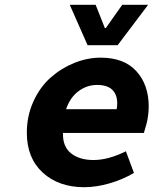

<svg xmlns="http://www.w3.org/2000/svg" viewBox="-20 -761 640 793"><path d="M341.8 -574.2 268.1 -741.2H375L413.1 -645H417L484.9 -741.2H591.8L465.8 -574.2ZM328.1 12.2Q222.2 12.2 156.5 -48.1Q90.8 -108.4 90.8 -212.9Q90.8 -282.2 117.9 -341.8Q145 -401.4 188.7 -440.2Q232.4 -479 286.6 -501Q340.8 -522.9 396 -522.9Q492.2 -522.9 543.2 -467Q594.2 -411.1 594.2 -320.8Q594.2 -302.2 591.6 -283.2Q588.9 -264.2 586.2 -253.9Q583.5 -243.7 579.1 -228.5Q574.7 -213.4 574.2 -211.9H240.2Q238.3 -155.8 273.2 -127.9Q308.1 -100.1 366.2 -100.1Q427.7 -100.1 500 -136.2L533.2 -46.9Q487.3 -19.5 432.4 -3.7Q377.4 12.2 328.1 12.2ZM252.9 -310.1H461.9Q469.7 -356.9 449.7 -383.5Q429.7 -410.2 380.9 -410.2Q339.4 -410.2 304.7 -384.8Q270 -359.4 252.9 -310.1Z"/></svg>

Font: Office Code Pro D Bold Italic
Style: Regular
Weight: 700
Italic angle: -9°
Designer: Nathan Rutzky & Paul D. Hunt
Foundry: Adobe Systems Incorporated
Version: Version 1.004;PS 001.004;hotconv 1.0.70;makeotf.lib2.5.58329